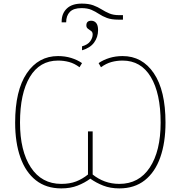

<svg xmlns="http://www.w3.org/2000/svg" viewBox="-20 -1035 1002 1065"><path d="M322 -916Q322 -960 350.5 -987.5Q379 -1015 434 -1015Q472 -1015 497.5 -1005.5Q523 -996 543.5 -983Q564 -970 586.5 -960.5Q609 -951 640 -951H662V-926H637Q598 -926 573 -935.5Q548 -945 528.5 -958Q509 -971 487 -980.5Q465 -990 432 -990Q388 -990 367.5 -969Q347 -948 347 -911H322ZM435 -778Q467 -787 480.5 -806Q494 -825 494 -844Q494 -857 485.5 -863Q477 -869 468 -875.5Q459 -882 459 -894Q459 -920 486 -920Q503 -920 513.5 -907.5Q524 -895 524 -868Q524 -829 502 -799Q480 -769 435 -756ZM320 10Q236 10 179 -35Q122 -80 93 -162Q64 -244 64 -355Q64 -533 128.5 -628.5Q193 -724 302 -724Q341 -724 375 -713.5Q409 -703 435 -685L421 -662Q393 -683 363.5 -691Q334 -699 302 -699Q200 -699 145.5 -608Q91 -517 91 -355Q91 -198 151 -106.5Q211 -15 320 -15Q367 -15 402 -28.5Q437 -42 468 -67V-306H494V-67Q525 -42 562 -28.5Q599 -15 642 -15Q751 -15 811 -106Q871 -197 871 -355Q871 -517 816.5 -608Q762 -699 660 -699Q628 -699 598.5 -691Q569 -683 540 -662L527 -685Q553 -703 587 -713.5Q621 -724 660 -724Q769 -724 833.5 -628.5Q898 -533 898 -355Q898 -244 869 -162Q840 -80 783 -35Q726 10 642 10Q592 10 552.5 -5.5Q513 -21 481 -44Q450 -21 410.5 -5.5Q371 10 320 10Z"/></svg>

Font: Noto Sans Thin
Style: Regular
Weight: 100
Designer: Monotype Design Team
Foundry: Monotype Imaging Inc.
Version: Version 2.007